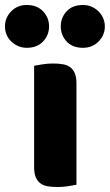

<svg xmlns="http://www.w3.org/2000/svg" viewBox="-81 -743 441 771"><path d="M-61 -637Q-61 -672 -36 -697.5Q-11 -723 26 -723Q68 -723 92 -697.5Q116 -672 116 -637Q116 -602 92 -576.5Q68 -551 26 -551Q8 -551 -8 -558Q-24 -565 -36 -576.5Q-48 -588 -54.5 -603.5Q-61 -619 -61 -637ZM163 -637Q163 -672 186.5 -697.5Q210 -723 252 -723Q271 -723 287 -716Q303 -709 315 -697Q327 -685 333.5 -669.5Q340 -654 340 -637Q340 -602 315 -576.5Q290 -551 252 -551Q210 -551 186.5 -576.5Q163 -602 163 -637ZM226 -1Q215 1 193.5 4.5Q172 8 150 8Q128 8 110.5 5Q93 2 81 -7Q69 -16 62.5 -31.5Q56 -47 56 -72V-479Q67 -481 88.5 -484.5Q110 -488 132 -488Q154 -488 171.5 -485Q189 -482 201 -473Q213 -464 219.5 -448.5Q226 -433 226 -408Z"/></svg>

Font: Baloo Paaji
Style: Regular
Weight: 400
Designer: Shuchita Grover and Ek Type
Foundry: Ek Type
Version: Version 1.443;PS 1.000;hotconv 16.6.51;makeotf.lib2.5.65220;